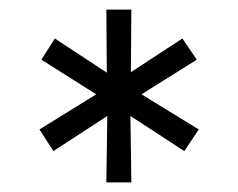

<svg xmlns="http://www.w3.org/2000/svg" viewBox="-20 -720 494 399"><path d="M363 -406 251 -479 253 -341H201L203 -479L91 -406L62 -451L180 -524L66 -596L94 -640L202 -569L201 -700H253L252 -570L359 -640L389 -596L274 -524L393 -451Z"/></svg>

Font: Red Hat Text
Style: Regular
Weight: 400
Designer: Pentagram / MCKL
Foundry: Pentagram / MCKL
Version: Version 1.005; Red Hat Text